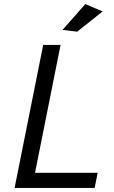

<svg xmlns="http://www.w3.org/2000/svg" viewBox="-20 -920 560 940"><path d="M191.5 -700H276.5L151.5 -74H458L443.5 0H51.5ZM286 -773.5 397.5 -900 482.5 -864 358 -765Z"/></svg>

Font: Argentum Sans Light
Style: Italic
Weight: 300
Italic angle: -11.3°
Designer: Julieta Ulanovsky (font), Owen Earl (portions from Jones font), Cristiano Sobral (main changes and remaster)
Foundry: Julieta Ulanovsky (font), Owen Earl (portions from Jones font), Cristiano Sobral (main changes and remaster)
Version: Version 3.127